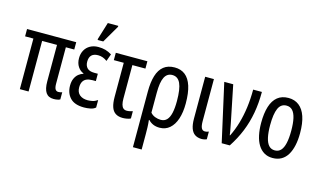

<svg xmlns="http://www.w3.org/2000/svg" viewBox="-111 -1128 2884 1720"><g transform="rotate(15 1331.5 -268.0)"><path d="M408 7Q359 7 336 -27Q313 -61 313 -131V-469H175V0H94V-469H17V-537H473V-469H395V-132Q395 -96 404.5 -80.5Q414 -65 433 -65Q441 -65 450.5 -66.5Q460 -68 468 -72V-5Q458 1 442 4Q426 7 408 7Z M691 10Q603 10 561.5 -34Q520 -78 520 -148Q520 -186 532.5 -213.5Q545 -241 565.5 -257.5Q586 -274 608 -280V-284Q577 -295 555.5 -327Q534 -359 534 -406Q534 -447 551.5 -479Q569 -511 601.5 -529Q634 -547 677 -547Q714 -547 743.5 -538.5Q773 -530 802 -512L778 -445Q758 -460 737 -467.5Q716 -475 694 -475Q654 -475 633.5 -455Q613 -435 613 -394Q613 -357 634 -335.5Q655 -314 700 -314H733V-246H701Q670 -246 648 -236.5Q626 -227 614.5 -206.5Q603 -186 603 -154Q603 -108 631 -84.5Q659 -61 706 -61Q723 -61 747.5 -65.5Q772 -70 797 -87V-18Q780 -2 750 4Q720 10 691 10ZM653 -606V-617L702 -776H799V-767L705 -606Z M1050 11Q1009 11 982.5 -6.5Q956 -24 944 -60.5Q932 -97 932 -153V-469H840V-537H1133V-469H1012V-158Q1012 -126 1018 -104Q1024 -82 1036.5 -71.5Q1049 -61 1068 -61Q1082 -61 1096 -64Q1110 -67 1123 -71V-4Q1112 3 1090 7Q1068 11 1050 11Z M1207 240V-276Q1207 -363 1225.5 -423.5Q1244 -484 1283.5 -515.5Q1323 -547 1385 -547Q1443 -547 1482.5 -516Q1522 -485 1542.5 -421.5Q1563 -358 1563 -260Q1563 -178 1543 -117.5Q1523 -57 1484.5 -23.5Q1446 10 1391 10Q1357 10 1331 -1.5Q1305 -13 1287 -33H1282Q1286 1 1287 35Q1288 69 1288 98V240ZM1383 -61Q1418 -61 1439.5 -83.5Q1461 -106 1471 -150.5Q1481 -195 1481 -260Q1481 -373 1457 -424.5Q1433 -476 1382 -476Q1333 -476 1310 -430Q1287 -384 1287 -286V-102Q1304 -81 1330.5 -71Q1357 -61 1383 -61Z M1779 10Q1743 9 1718.5 -7.5Q1694 -24 1681.5 -59Q1669 -94 1669 -148V-537H1750V-147Q1750 -104 1760 -83.5Q1770 -63 1793 -63Q1801 -63 1810 -65Q1819 -67 1828 -71V1Q1818 5 1805.5 7.5Q1793 10 1779 10Z M1966 0 1846 -537H1929L1996 -207Q2001 -182 2005 -160.5Q2009 -139 2012.5 -121Q2016 -103 2017 -88H2021Q2052 -151 2072.5 -221.5Q2093 -292 2103.5 -370.5Q2114 -449 2114 -537H2195Q2195 -432 2178.5 -340.5Q2162 -249 2128 -165Q2094 -81 2041 0Z M2621 -269Q2621 -206 2610 -155Q2599 -104 2577 -67Q2555 -30 2520.5 -10Q2486 10 2439 10Q2394 10 2360.5 -10Q2327 -30 2304.5 -66.5Q2282 -103 2271 -154.5Q2260 -206 2260 -269Q2260 -358 2279.5 -420Q2299 -482 2339 -514.5Q2379 -547 2441 -547Q2498 -547 2538.5 -515.5Q2579 -484 2600 -422.5Q2621 -361 2621 -269ZM2343 -269Q2343 -201 2353.5 -154.5Q2364 -108 2385.5 -84.5Q2407 -61 2441 -61Q2475 -61 2496.5 -84Q2518 -107 2528.5 -153.5Q2539 -200 2539 -269Q2539 -338 2528.5 -384Q2518 -430 2496.5 -453Q2475 -476 2441 -476Q2389 -476 2366 -424.5Q2343 -373 2343 -269Z"/></g></svg>

Font: Noto Sans ExtraCondensed
Style: Regular
Weight: 400
Width: 2
Designer: Monotype Design Team
Foundry: Monotype Imaging Inc.
Version: Version 2.013